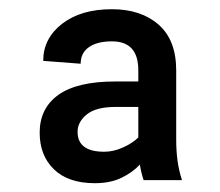

<svg xmlns="http://www.w3.org/2000/svg" viewBox="-20 -741 484 423"><path d="M296.4 -344.2Q291 -360.4 288.1 -378.4Q272.9 -361.8 248.3 -349.6Q223.6 -337.4 189 -337.4Q130.4 -337.4 98.9 -367.9Q67.4 -398.4 67.4 -448.7Q67.4 -502.4 108.6 -532Q149.9 -561.5 233.9 -561.5H284.7V-586.4Q284.7 -649.9 226.6 -649.9Q194.3 -649.9 176 -637.2Q157.7 -624.5 157.7 -600.6L75.2 -606.9Q75.2 -656.2 116.7 -688.5Q158.2 -720.7 226.6 -720.7Q290.5 -720.7 329.3 -686.8Q368.2 -652.8 368.2 -585.9V-432.6Q368.2 -408.7 371.1 -387.2Q374 -365.7 380.9 -344.2ZM209.5 -406.7Q230 -406.7 250.7 -416Q271.5 -425.3 284.7 -438V-505.4H234.4Q191.4 -505.4 171.1 -488.8Q150.9 -472.2 150.9 -450.7Q150.9 -406.7 209.5 -406.7Z"/></svg>

Font: Vazirmatn UI
Style: Bold
Weight: 700
Designer: Saber Rastikerdar
Foundry: Saber Rastikerdar
Version: Version 33.003